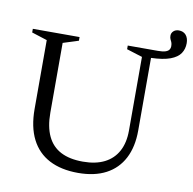

<svg xmlns="http://www.w3.org/2000/svg" viewBox="-87 -884 987 981"><g transform="rotate(10 406.5 -393.0)"><path d="M738 -709.5Q738 -723 734.5 -730.8Q731 -738.5 727.8 -745.2Q724.5 -752 724.5 -763Q724.5 -777 735.2 -786.8Q746 -796.5 762.5 -796.5Q786.5 -796.5 799.8 -780.8Q813 -765 813 -738.5Q813 -709 797.8 -686Q782.5 -663 746 -649.2Q709.5 -635.5 646.5 -633.5V-256.5Q646.5 -172 615.5 -112.2Q584.5 -52.5 525.2 -21.2Q466 10 381 10Q293 10 231.5 -22Q170 -54 138 -117.2Q106 -180.5 106 -273.5V-630.5L26 -656V-675H268.5V-656L188.5 -630.5V-268.5Q188.5 -195.5 211.5 -147Q234.5 -98.5 280.2 -74.8Q326 -51 395 -51Q461.5 -51 507 -74Q552.5 -97 576.2 -141Q600 -185 600 -248.5V-630.5L518.5 -656V-675H675Q700 -675 713.5 -679.5Q727 -684 732.5 -691.8Q738 -699.5 738 -709.5Z"/></g></svg>

Font: Newsreader 24pt
Style: Regular
Weight: 400
Designer: Hugues Gentile
Foundry: Production Type
Version: Version 1.003